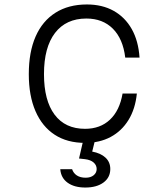

<svg xmlns="http://www.w3.org/2000/svg" viewBox="-20 -626 740 860"><path d="M361 14Q281 14 225 -22.5Q169 -59 139 -128Q109 -197 109 -294Q109 -393 139.5 -462.5Q170 -532 228.5 -569Q287 -606 369 -606Q438 -606 489 -577.5Q540 -549 570 -496Q600 -443 605 -368H541Q531 -452 485.5 -497.5Q440 -543 367 -543Q276 -543 226.5 -478.5Q177 -414 177 -294Q177 -176 224.5 -112.5Q272 -49 361 -49Q429 -49 472.5 -90Q516 -131 529 -207H593Q586 -138 555.5 -88.5Q525 -39 475.5 -12.5Q426 14 361 14ZM358 -20H411L393 53Q431 60 452.5 80Q474 100 474 131Q474 169 443.5 191.5Q413 214 362 214Q313 214 283 192.5Q253 171 250 132H303Q309 150 324.5 160Q340 170 364 170Q386 170 399.5 159Q413 148 413 131Q413 114 399.5 102Q386 90 361 87L334 84Z"/></svg>

Font: Martian Mono SemiExpanded ExtraLight
Style: Regular
Weight: 250
Monospace: yes
Version: Version 0.930